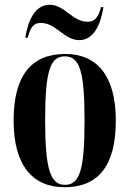

<svg xmlns="http://www.w3.org/2000/svg" viewBox="-20 -774 543 804"><path d="M312 -606C372 -606 402 -671 413 -744H403C391 -701 378 -683 346 -683C283 -683 251 -754 188 -754C127 -754 97 -689 86 -616H96C108 -660 120 -678 151 -678C215 -678 248 -606 312 -606ZM250 10C392 10 465 -80 465 -269C465 -456 387 -548 253 -548C110 -548 37 -456 37 -269C37 -81 117 10 250 10ZM252 0C192 0 169 -63 169 -269C169 -476 190 -538 251 -538C314 -538 334 -476 334 -269C334 -63 314 0 252 0Z"/></svg>

Font: Noto Serif Display ExtraCondensed
Style: Bold
Weight: 700
Width: 2
Designer: Monotype Design Team
Foundry: Monotype Imaging Inc.
Version: Version 2.009